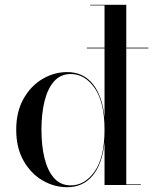

<svg xmlns="http://www.w3.org/2000/svg" viewBox="-20 -770 638 799"><path d="M566 -2.5V0H415V-178Q406 -88.5 366 -39.8Q326 9 259.5 9Q205 9 156.5 -19.5Q108 -48 77.8 -101.5Q47.5 -155 47.5 -230Q47.5 -305 77.8 -358.8Q108 -412.5 156.5 -441.2Q205 -470 259.5 -470Q326 -470 366 -420.8Q406 -371.5 415 -282V-747.5H355V-750H505.5V-2.5ZM415 -230Q415 -345 374 -403.5Q333 -462 274.5 -462Q232.5 -462 205.5 -432Q178.5 -402 165.5 -349.5Q152.5 -297 152.5 -230Q152.5 -163 165.5 -110.8Q178.5 -58.5 205.5 -28.5Q232.5 1.5 274.5 1.5Q333 1.5 374 -56.8Q415 -115 415 -230ZM341.5 -571.5H597.5V-568.5H341.5Z"/></svg>

Font: Bodoni* 72pt
Style: Regular
Weight: 400
Version: Version 2.3